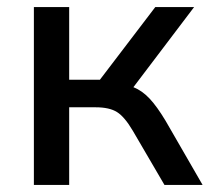

<svg xmlns="http://www.w3.org/2000/svg" viewBox="-20 -524 594 544"><path d="M76 0V-504H176V-298H263L420 -504H530L358 -277Q383 -267 404 -244.5Q425 -222 449 -182L554 0H446L356 -154Q333 -193 311.5 -206.5Q290 -220 251 -220H176V0Z"/></svg>

Font: Mulish SemiBold
Style: Regular
Weight: 600
Designer: Vernon Adams
Foundry: Vernon Adams
Version: Version 3.603; ttfautohint (v1.8.3)